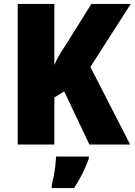

<svg xmlns="http://www.w3.org/2000/svg" viewBox="-20 -800 684 975"><path d="M641 -66H434L306 -336L256 -305V-66H70V-780H256V-470Q265 -492 278.5 -515.5Q292 -539 307 -561L444 -780H644L439 -460ZM431 6Q416 46 398.5 81.5Q381 117 356 155H243V141Q248 121 253 94.5Q258 68 261 41Q264 14 265 -5H431Z"/></svg>

Font: Noto Sans Malayalam UI SemiCondensed Black
Style: Regular
Weight: 900
Width: 4
Designer: Jelle Bosma - Monotype Design Team
Foundry: Monotype Imaging Inc.
Version: Version 2.104; ttfautohint (v1.8.4.7-5d5b)